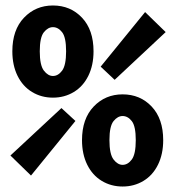

<svg xmlns="http://www.w3.org/2000/svg" viewBox="-20 -668 640 700"><path d="M173 -312Q131 -312 97 -332.5Q63 -353 44 -391.5Q25 -430 25 -481Q25 -559 67.5 -603.5Q110 -648 173 -648Q237 -648 279 -603.5Q321 -559 321 -481Q321 -430 302 -391.5Q283 -353 249 -332.5Q215 -312 173 -312ZM173 -391Q192 -391 206.5 -410.5Q221 -430 221 -481Q221 -532 206.5 -550.5Q192 -569 173 -569Q155 -569 140 -550.5Q125 -532 125 -481Q125 -430 140 -410.5Q155 -391 173 -391ZM93 -28 18 -101 204 -274 255 -227ZM398 -377 347 -425 509 -624 584 -551ZM427 12Q385 12 351 -8.5Q317 -29 298 -67.5Q279 -106 279 -157Q279 -235 321.5 -279.5Q364 -324 427 -324Q491 -324 533 -279.5Q575 -235 575 -157Q575 -106 556 -67.5Q537 -29 503 -8.5Q469 12 427 12ZM427 -67Q446 -67 460.5 -86.5Q475 -106 475 -157Q475 -208 460.5 -226.5Q446 -245 427 -245Q409 -245 394 -226.5Q379 -208 379 -157Q379 -106 394 -86.5Q409 -67 427 -67Z"/></svg>

Font: Source Code Pro ExtraLight
Style: Bold
Weight: 700
Monospace: yes
Version: Version 1.018;hotconv 1.0.116;makeotfexe 2.5.65601